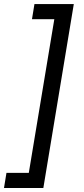

<svg xmlns="http://www.w3.org/2000/svg" viewBox="-27 -792 413 948"><path d="M-7.3 136.2 4.9 61.5H115.2L241.2 -697.3H130.9L143.1 -772H337.4L187 136.2Z"/></svg>

Font: Inter Variable
Style: Italic
Weight: 400
Italic angle: -9.39999°
Designer: Rasmus Andersson
Foundry: rsms
Version: Version 4.001;git-9221beed3